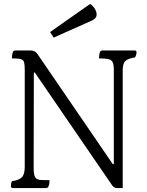

<svg xmlns="http://www.w3.org/2000/svg" viewBox="-20 -1030 745 970"><path d="M35 -90Q35 -94 36 -101.5Q37 -109 41 -115Q74 -119 89.5 -133.5Q105 -148 105 -186V-678Q105 -704 101.5 -716Q98 -728 84.5 -731.5Q71 -735 40 -735Q40 -740 41 -748Q42 -756 43 -761Q46 -772 50.5 -773.5Q55 -775 56 -775H134Q158 -775 170 -756L549 -202Q551 -199 553 -200Q555 -201 555 -204V-678Q555 -704 549 -716Q543 -728 527 -731.5Q511 -735 480 -735Q480 -740 481 -748Q482 -756 483 -761Q486 -772 490.5 -773.5Q495 -775 496 -775H660Q670 -775 670 -765Q670 -761 668 -753.5Q666 -746 662 -740Q628 -735 614 -722.5Q600 -710 600 -675V-80H571Q556 -80 547 -93L157 -662Q155 -665 153 -664Q151 -663 151 -660L150 -186Q150 -148 157 -135.5Q164 -123 183 -121Q194 -120 207 -120Q220 -120 230 -120Q230 -115 229.5 -107Q229 -99 227 -94Q224 -84 220 -82Q216 -80 214 -80H45Q35 -80 35 -90ZM444 -926 251 -840 233 -868 435 -1010Q451 -1000 460 -984Q469 -968 468 -955Q468 -937 444 -926Z"/></svg>

Font: Gowun Batang
Style: Regular
Weight: 400
Designer: Yanghee Ryu
Foundry: Yanghee Ryu
Version: Version 2.000